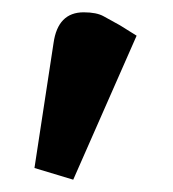

<svg xmlns="http://www.w3.org/2000/svg" viewBox="-20 -137 281 312"><path d="M202 -79 99 155 36 136 67 -67Q74 -117 116 -117Q137 -117 148.5 -110.5Q160 -104 167.5 -100Q175 -96 178 -94Q181 -92 190 -86.5Q199 -81 202 -79Z"/></svg>

Font: Bree Serif
Style: Regular
Weight: 400
Designer: Veronika Burian, Jos Scaglione
Foundry: TypeTogether
Version: Version 1.001